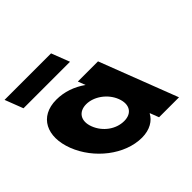

<svg xmlns="http://www.w3.org/2000/svg" viewBox="-331 -965 1191 1191"><g transform="rotate(-45 265.0 -369.5)"><path d="M-153.5 -754 -107.2 -634H300.8L254.5 -754ZM-75.6 -256C-133.4 -406 -75.4 -528 74.6 -528C143.6 -528 209.4 -505 267.2 -464L248.4 -513H425.4L623 0H448L425.7 -58H423.7C401.8 -16 353.8 15 283.8 15C133.8 15 -17.8 -106 -75.6 -256ZM112.4 -256C139.3 -186 206.6 -136 278.6 -136C347.6 -136 378.3 -186 351.4 -256C324 -327 251.8 -377 185.8 -377C118.8 -377 85 -327 112.4 -256Z"/></g></svg>

Font: Hussar
Style: BdOpOblFour
Weight: 700
Foundry: Cannot Into Space Fonts
Version: Version 2.00